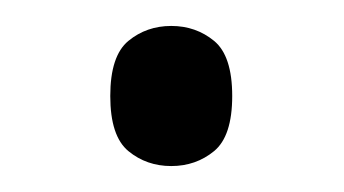

<svg xmlns="http://www.w3.org/2000/svg" viewBox="-20 -122 265 148"><path d="M112 6Q93 6 79 -5.5Q65 -17 65 -48Q65 -79 79 -90.5Q93 -102 112 -102Q131 -102 145 -90.5Q159 -79 159 -48Q159 -17 145 -5.5Q131 6 112 6Z"/></svg>

Font: Noto Serif Hentaigana Light
Style: Regular
Weight: 300
Designer: Kazuhiro Yamada
Foundry: nipponia
Version: Version 1.000; ttfautohint (v1.8.4.7-5d5b)